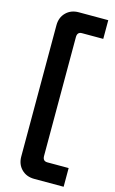

<svg xmlns="http://www.w3.org/2000/svg" viewBox="-143 -810 644 1071"><g transform="rotate(15 179.0 -275.0)"><path d="M342 206H172Q127 206 98.5 177.5Q70 149 70 104V-654Q70 -699 98.5 -727.5Q127 -756 172 -756H342V-648H219Q192 -648 192 -618V68Q192 98 219 98H342Z"/></g></svg>

Font: Rootstock Sans Headline
Style: Bold
Weight: 700
Designer: Florian Karsten
Foundry: Florian Karsten
Version: Version 2.000;FEAKit 1.0